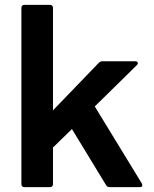

<svg xmlns="http://www.w3.org/2000/svg" viewBox="-20 -770 634 790"><path d="M81 0Q68 0 68 -13V-737Q68 -750 81 -750H185Q198 -750 198 -737V-316L386 -511Q393 -518 402 -518H536Q544 -518 546.5 -513Q549 -508 543 -502L370 -332L563 -16Q567 -9 565 -4.5Q563 0 555 0H431Q421 0 416 -9L276 -239L198 -163V-13Q198 0 185 0Z"/></svg>

Font: LINE Seed Sans App
Style: Bold
Weight: 700
Designer: LINE VX Design & Dalton Maag Ltd & Sandoll Inc
Foundry: Dalton Maag Ltd
Version: Version 1.003